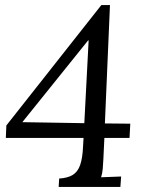

<svg xmlns="http://www.w3.org/2000/svg" viewBox="-20 -736 567 756"><path d="M211 0 213 -33Q246 -35 266 -47Q286 -59 295.5 -86Q305 -113 307 -159L309 -193H3L5 -242L379 -716H413L393 -250L493 -249L490 -193H391L387 -109Q386 -89 384.5 -71Q383 -53 378 -38L457 -41L454 0ZM312 -251 329 -577H327L68 -255Z"/></svg>

Font: Lora Italic
Style: Italic
Weight: 400
Italic angle: -3°
Designer: Olga Karpushina, Alexei Vanyashin (Cyrillic)
Foundry: Cyreal
Version: Version 2.210; ttfautohint (v1.8.1.43-b0c9)